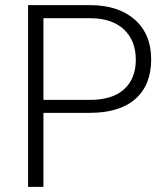

<svg xmlns="http://www.w3.org/2000/svg" viewBox="-20 -731 656 751"><path d="M89.8 0ZM149.9 -289.6V0H89.8V-710.9H332Q442.9 -710.9 507.1 -654.3Q571.3 -597.7 571.3 -498.5Q571.3 -398.4 509.5 -344Q447.8 -289.6 330.6 -289.6ZM149.9 -340.3H332Q419.4 -340.3 465.3 -381.8Q511.2 -423.3 511.2 -497.6Q511.2 -571.3 465.6 -615Q419.9 -658.7 335.9 -659.7H149.9Z"/></svg>

Font: Roboto Light
Style: Regular
Weight: 300
Designer: Google
Version: Version 2.134; 2016; ttfautohint (v1.6)